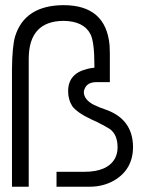

<svg xmlns="http://www.w3.org/2000/svg" viewBox="-20 -708 550 728"><path d="M25.4 0V-446.3Q26.4 -532.2 37.1 -569.3Q73.2 -687.5 220.7 -688.5Q381.8 -688.5 395.5 -536.1Q396.5 -521.5 396.5 -505.9V-396.5H342.8Q308.6 -395.5 299.8 -368.2Q297.9 -363.3 297.9 -359.4Q297.9 -330.1 335.9 -310.5Q355.5 -300.8 381.8 -292Q483.4 -255.9 484.4 -151.4Q484.4 -65.4 412.1 -23.4Q371.1 0 319.3 0H194.3V-56.6H299.8Q387.7 -56.6 416 -107.4Q425.8 -126 425.8 -149.4Q425.8 -197.3 396.5 -218.8Q384.8 -226.6 346.7 -246.1Q340.8 -249 327.1 -254.9Q271.5 -281.2 253.9 -305.7Q238.3 -330.1 238.3 -362.3Q238.3 -428.7 309.6 -446.3Q323.2 -450.2 337.9 -451.2V-462.9Q337.9 -547.9 323.2 -578.1Q297.9 -627.9 220.7 -628.9Q89.8 -627.9 88.9 -486.3V0Z"/></svg>

Font: Post No Bills Colombo
Style: Medium
Weight: 600
Designer: Kosala Senevirathne, Siva Puranthara, Lasantha Premarathna, Tharique Azeez
Foundry: Mooniak
Version: Version 1.220 ; ttfautohint (v1.5)